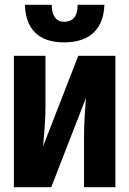

<svg xmlns="http://www.w3.org/2000/svg" viewBox="-20 -782 540 802"><path d="M248 -605C358 -605 413 -664 416 -762H304C305 -718 287 -691 248 -691C213 -691 196 -718 196 -762H84C87 -663 139 -605 248 -605ZM38 0H194L339 -373C336 -331 331 -268 331 -216V0H462V-549H307L160 -171C164 -214 170 -284 170 -332V-549H38Z"/></svg>

Font: Noto Sans Mono ExtraCondensed ExtraBold
Style: Regular
Weight: 800
Width: 2
Designer: Monotype Design Team
Foundry: Monotype Imaging Inc.
Version: Version 2.014